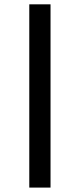

<svg xmlns="http://www.w3.org/2000/svg" viewBox="-20 -788 367 883"><path d="M114.7 -768.1H212.4V74.7H114.7Z"/></svg>

Font: Monda Medium
Style: Regular
Weight: 500
Designer: Vernon Adams
Foundry: Vernon Adams
Version: Version 2.200